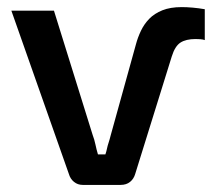

<svg xmlns="http://www.w3.org/2000/svg" viewBox="-20 -521 598 541"><path d="M213 0Q199 0 188.5 -8.5Q178 -17 174 -31L12 -491H132L241 -141Q246 -128 249 -113.5Q252 -99 256 -86H277Q280 -95 281.5 -102.5Q283 -110 286 -119Q289 -128 292 -140L363 -396Q368 -415 377 -434Q386 -453 400.5 -468Q415 -483 437.5 -492Q460 -501 492 -501Q506 -501 523 -499.5Q540 -498 557 -495V-408Q552 -410 544.5 -410.5Q537 -411 531 -411Q504 -411 488.5 -401Q473 -391 464 -362L361 -31Q357 -17 346.5 -8.5Q336 0 320 0Z"/></svg>

Font: Exo 2 SemiBold
Style: Regular
Weight: 600
Designer: Natanael Gama
Foundry: Natanael Gama
Version: Version 2.010